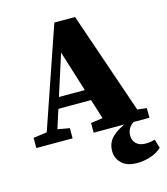

<svg xmlns="http://www.w3.org/2000/svg" viewBox="-127 -750 933 1074"><g transform="rotate(-15 340.0 -212.5)"><path d="M282 -480 206 -243H356ZM10 0V-59L89 -70L289 -652H409L611 -62L665 -56V0H342V-56L411 -66L375 -180H186L151 -71L220 -59V0ZM415 127Q415 78 448 46Q481 14 540 -8H586Q557 8 546 27Q535 46 535 69Q535 99 554.5 116.5Q574 134 607 134Q627 134 639.5 131.5Q652 129 662 126L677 177Q652 201 614 214Q576 227 533 227Q475 227 445 197.5Q415 168 415 127Z"/></g></svg>

Font: Source Serif Pro Black
Style: Regular
Weight: 900
Designer: Frank Grießhammer
Foundry: Adobe Systems Incorporated
Version: Version 3.001;hotconv 1.0.111;makeotfexe 2.5.65597